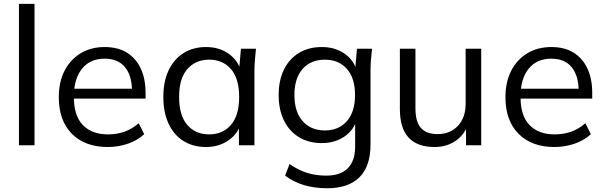

<svg xmlns="http://www.w3.org/2000/svg" viewBox="-20 -756 3146 999"><path d="M78.6 0V-736H159.6V0Z M540.5 8.9Q422.5 8.9 354.2 -59.7Q285.9 -128.4 285.9 -249.9Q285.9 -329.4 315.8 -387.9Q345.8 -446.3 399.7 -478.8Q453.6 -511.3 524.4 -511.3Q593.2 -511.3 640.3 -482.1Q687.5 -453 712.4 -399.4Q737.4 -345.8 737.4 -272.9V-243.1H347.7V-294.2H683.9L666.9 -280.8Q666.9 -361.4 630.8 -406Q594.7 -450.7 524.3 -450.7Q448.6 -450.7 406.6 -398.3Q364.6 -345.8 364.6 -257.2V-248.5Q364.6 -153.7 411.2 -105.3Q457.8 -56.8 541.9 -56.8Q587 -56.8 626.3 -70.2Q665.7 -83.6 701.8 -114.9L730.3 -57.9Q697 -26.2 646.5 -8.7Q595.9 8.9 540.5 8.9Z M1051.9 8.9Q984.8 8.9 934.8 -22.3Q884.8 -53.5 857.4 -112Q829.9 -170.5 829.9 -251.4Q829.9 -332.9 857.6 -390.8Q885.4 -448.8 935.4 -480.1Q985.4 -511.3 1051.9 -511.3Q1119.6 -511.3 1169.2 -476.9Q1218.7 -442.5 1234.7 -383.1H1223.2L1233.7 -502.3H1311.8Q1308.8 -472.9 1306.3 -443.6Q1303.8 -414.2 1303.8 -385.9V0H1223.3L1222.8 -118.3H1234.3Q1218.3 -59.4 1168.2 -25.2Q1118.1 8.9 1051.9 8.9ZM1068.3 -56.8Q1139.5 -56.8 1181.9 -106.3Q1224.3 -155.7 1224.3 -251.4Q1224.3 -347.1 1181.9 -396.3Q1139.5 -445.5 1068.3 -445.5Q997.1 -445.5 954.5 -396.3Q911.9 -347.1 911.9 -251.4Q911.9 -155.7 954.3 -106.3Q996.7 -56.8 1068.3 -56.8Z M1681.9 223.5Q1616.7 223.5 1561.7 207.1Q1506.8 190.8 1463.4 157.7L1486.7 97.4Q1517.8 119 1547.7 132.1Q1577.7 145.2 1609.9 151.4Q1642.1 157.7 1678.2 157.7Q1752.4 157.7 1790.1 118.9Q1827.8 80.2 1827.8 8.3V-139.3H1838.3Q1822.3 -79.8 1772.2 -45.7Q1722.1 -11.5 1654.9 -11.5Q1586.4 -11.5 1535.9 -42Q1485.4 -72.5 1457.6 -128.9Q1429.9 -185.4 1429.9 -261.9Q1429.9 -338.3 1457.6 -394.3Q1485.4 -450.3 1535.9 -480.8Q1586.4 -511.3 1654.9 -511.3Q1722.6 -511.3 1772.2 -477.3Q1821.8 -443.4 1837.8 -383.4L1827.8 -393.2L1837.3 -502.3H1915.8Q1912.4 -472.9 1910.1 -443.6Q1907.8 -414.2 1907.8 -385.9V-2.5Q1907.8 108.5 1850.5 166Q1793.2 223.5 1681.9 223.5ZM1670.3 -77.3Q1742.5 -77.3 1784.9 -125.7Q1827.3 -174.2 1827.3 -261.9Q1827.3 -349.6 1784.9 -397.6Q1742.5 -445.5 1670.3 -445.5Q1597.7 -445.5 1554.8 -397.6Q1511.9 -349.6 1511.9 -261.9Q1511.9 -174.2 1554.8 -125.7Q1597.7 -77.3 1670.3 -77.3Z M2241.4 8.9Q2151.5 8.9 2106.1 -39.9Q2060.6 -88.8 2060.6 -189.6V-502.3H2141.6V-192.2Q2141.6 -122.9 2169.9 -90.6Q2198.2 -58.3 2257 -58.3Q2322.6 -58.3 2362.7 -101.3Q2402.8 -144.4 2402.8 -215.8V-502.3H2483.8V0H2404.8V-113.1H2417.7Q2396.8 -54.8 2350.3 -22.9Q2303.7 8.9 2241.4 8.9Z M2864.5 8.9Q2746.5 8.9 2678.2 -59.7Q2609.9 -128.4 2609.9 -249.9Q2609.9 -329.4 2639.8 -387.9Q2669.8 -446.3 2723.7 -478.8Q2777.6 -511.3 2848.4 -511.3Q2917.2 -511.3 2964.3 -482.1Q3011.5 -453 3036.4 -399.4Q3061.4 -345.8 3061.4 -272.9V-243.1H2671.7V-294.2H3007.9L2990.9 -280.8Q2990.9 -361.4 2954.8 -406Q2918.7 -450.7 2848.3 -450.7Q2772.6 -450.7 2730.6 -398.3Q2688.6 -345.8 2688.6 -257.2V-248.5Q2688.6 -153.7 2735.2 -105.3Q2781.8 -56.8 2865.9 -56.8Q2911 -56.8 2950.3 -70.2Q2989.7 -83.6 3025.8 -114.9L3054.3 -57.9Q3021 -26.2 2970.5 -8.7Q2919.9 8.9 2864.5 8.9Z"/></svg>

Font: Mulish ExtraLight
Style: Regular
Weight: 200
Designer: Vernon Adams
Foundry: Vernon Adams
Version: Version 3.603